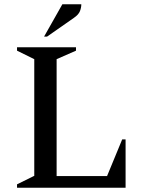

<svg xmlns="http://www.w3.org/2000/svg" viewBox="-20 -882 676 902"><path d="M60 0V-16L141 -56V-604L60 -644V-660H337V-644L246 -604V-55H483L554 -227H570V0ZM187 -710 273 -862H362Q362 -846 355.5 -829.5Q349 -813 327 -798L201 -710Z"/></svg>

Font: Spectral Medium
Style: Regular
Weight: 500
Designer: Jean-Baptiste Levee
Foundry: Production Type
Version: Version 2.001